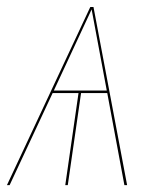

<svg xmlns="http://www.w3.org/2000/svg" viewBox="-30 -538 452 558"><path d="M331.5 0 281.7 -267.6H205.6L167 0H159.7L198.2 -267.6H123L-2 0H-9.8L232.4 -517.6H241.7L339.4 0ZM126.5 -274.9H280.3L236.3 -510.7Z"/></svg>

Font: Fira Sans Compressed Eight
Style: Italic
Weight: 100
Width: 3
Italic angle: -8°
Designer: Carrois Corporate & Edenspiekermann AG
Foundry: Carrois Corporate GbR & Edenspiekermann AG
Version: Version 4.203;PS 004.203;hotconv 1.0.88;makeotf.lib2.5.64775